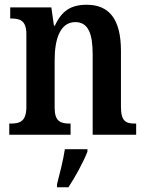

<svg xmlns="http://www.w3.org/2000/svg" viewBox="-20 -567 616 808"><path d="M19 0H277V-47H273C235 -47 210 -56 210 -113V-315C210 -398 231 -474 297 -474C352 -474 370 -424 370 -338V0H553V-47H548C510 -47 489 -56 489 -118V-353C489 -488 438 -547 345 -547C279 -547 240 -522 211 -459H207L196 -536H23V-489H28C65 -489 91 -480 91 -423V-118C91 -56 64 -47 25 -47H19ZM220 208V221H268C296 179 332 113 348 71V61H253C246 108 231 165 220 208Z"/></svg>

Font: Noto Serif Bengali Condensed
Style: Regular
Weight: 400
Width: 3
Designer: Juan Bruce, Universal Thirst, Indian Type Foundry and the Monotype Design Team.
Foundry: Monotype Imaging Inc.
Version: Version 2.003